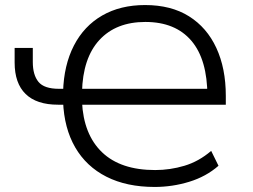

<svg xmlns="http://www.w3.org/2000/svg" viewBox="-20 -733 1001 761"><path d="M593 8Q482 8 402 -32.5Q322 -73 278 -149Q234 -225 230 -331L244 -318H210Q125 -318 81.5 -360.5Q38 -403 38 -485V-543H110V-487Q110 -436 132.5 -408.5Q155 -381 214 -381H243L230 -369Q233 -475 273 -552.5Q313 -630 385 -671.5Q457 -713 555 -713Q658 -713 729 -668.5Q800 -624 837.5 -543Q875 -462 875 -353V-318H294L305 -330Q311 -200 384.5 -129.5Q458 -59 595 -59Q654 -59 711 -76Q768 -93 817 -135L846 -76Q797 -33 730 -12.5Q663 8 593 8ZM556 -646Q440 -646 374 -574.5Q308 -503 305 -367L292 -381H819L802 -352Q802 -497 738.5 -571.5Q675 -646 556 -646Z"/></svg>

Font: Nunito Sans 6pt Light
Style: Regular
Weight: 300
Version: Version 3.101;gftools[0.9.27]